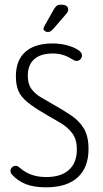

<svg xmlns="http://www.w3.org/2000/svg" viewBox="-20 -792 440 822"><path d="M175 -303Q208 -284 238.5 -266Q269 -248 289 -222Q309 -196 309 -152Q309 -95 275 -64.5Q241 -34 178 -34Q110 -34 67 -72Q60 -78 56.5 -80Q53 -82 47 -82Q39 -82 32.5 -76.5Q26 -71 25 -63Q24 -53 31 -45Q56 -17 91 -3.5Q126 10 177 10Q266 10 312.5 -32.5Q359 -75 359 -154Q359 -208 339.5 -241Q320 -274 286 -297Q252 -320 211 -343Q181 -360 155 -375.5Q129 -391 114 -412Q99 -433 99 -468Q99 -514 126.5 -538.5Q154 -563 206 -563Q250 -563 286 -540Q293 -537 296.5 -534.5Q300 -532 302.5 -531.5Q305 -531 307 -531Q317 -531 324 -538Q331 -545 331 -555Q331 -568 312.5 -579.5Q294 -591 265.5 -598.5Q237 -606 206 -606Q129 -606 88.5 -570Q48 -534 48 -465Q48 -429 58.5 -403.5Q69 -378 97 -355Q125 -332 175 -303ZM272 -751Q272 -757 269 -762Q266 -767 259 -769.5Q252 -772 241 -772Q230 -772 224 -768Q218 -764 211 -753L170 -680Q169 -677 167.5 -674Q166 -671 166 -669Q166 -664 171.5 -659.5Q177 -655 185 -655Q191 -655 195.5 -657.5Q200 -660 207 -667L264 -733Q272 -743 272 -751Z"/></svg>

Font: Beiruti Light
Style: Regular
Weight: 300
Designer: Arlette Boutros
Foundry: Boutros
Version: Version 1.41